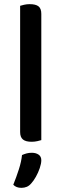

<svg xmlns="http://www.w3.org/2000/svg" viewBox="-20 -677 296 925"><path d="M77 -264 179 -255V-2Q173 0 160 3Q147 6 132 6Q104 6 90.5 -5Q77 -16 77 -41ZM179 -204 77 -213V-649Q83 -651 96 -654Q109 -657 123 -657Q152 -657 165.5 -646.5Q179 -636 179 -610ZM131 206Q121 218 109 223Q97 228 83 228Q58 228 44 213Q59 176 71 138.5Q83 101 86 70Q97 65 108.5 62Q120 59 133 59Q153 59 166 68Q179 77 179 95Q179 111 171.5 133Q164 155 153 174.5Q142 194 131 206Z"/></svg>

Font: Baloo Bhaijaan 2 Medium
Style: Regular
Weight: 500
Designer: Sanskriti Dholi, Noopur Datye and Ek Type
Foundry: Ek Type
Version: Version 1.701